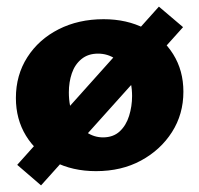

<svg xmlns="http://www.w3.org/2000/svg" viewBox="-20 -501 601 580"><path d="M270 16Q199 16 144 -12.5Q89 -41 58.5 -91Q28 -141 28 -205Q28 -274 62.5 -328Q97 -382 157 -412.5Q217 -443 293 -443Q363 -443 417.5 -415Q472 -387 503 -337.5Q534 -288 534 -224Q534 -156 499.5 -102Q465 -48 406 -16Q347 16 270 16ZM291 -86Q322 -86 341.5 -104Q361 -122 370 -151Q379 -180 379 -211Q379 -251 365 -279.5Q351 -308 328 -323.5Q305 -339 276 -339Q246 -339 226 -322.5Q206 -306 197 -279.5Q188 -253 188 -222Q188 -179 202.5 -148.5Q217 -118 240.5 -102Q264 -86 291 -86ZM104 59 32 -3 460 -481 533 -419Z"/></svg>

Font: Ysabeau Office Black
Style: Regular
Weight: 900
Designer: Christian Thalmann (Catharsis Fonts)
Version: Version 2.001;gftools[0.9.30]; featfreeze: tnum,lnum,ss02